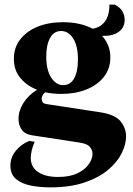

<svg xmlns="http://www.w3.org/2000/svg" viewBox="-20 -575 573 830"><path d="M197 235Q154 235 114.5 227.5Q75 220 50 199.5Q25 179 25 141Q25 105 48.5 76.5Q72 48 107 34L130 38Q121 58 117 76Q113 94 113 108Q113 147 144.5 168.5Q176 190 231 190Q282 190 315 174Q348 158 364 134.5Q380 111 380 90Q380 74 368.5 60Q357 46 322 41L119 10Q87 5 73.5 -15Q60 -35 60 -61Q60 -96 81 -129.5Q102 -163 140 -187Q95 -205 67.5 -238.5Q40 -272 40 -321Q40 -370 68 -405.5Q96 -441 143.5 -460Q191 -479 252 -479Q327 -479 380 -451Q412 -455 432.5 -480.5Q453 -506 453 -555H476Q501 -542 510 -524.5Q519 -507 519 -490Q519 -455 492 -436.5Q465 -418 421 -420Q438 -402 447.5 -378.5Q457 -355 457 -327Q457 -278 429 -242.5Q401 -207 353 -188Q305 -169 245 -169Q208 -169 175 -176Q160 -163 160 -147Q160 -140 164 -133.5Q168 -127 182 -125L417 -89Q479 -79 502 -49.5Q525 -20 525 15Q525 49 506 87.5Q487 126 447 159.5Q407 193 345 214Q283 235 197 235ZM253 -207Q285 -207 301 -237Q317 -267 317 -317Q317 -376 296.5 -408.5Q276 -441 244 -441Q213 -441 196.5 -411Q180 -381 180 -331Q180 -273 201 -240Q222 -207 253 -207Z"/></svg>

Font: Bona Nova
Style: Bold
Weight: 700
Designer: Mateusz Machalski
Foundry: Capitalics
Version: Version 4.001; ttfautohint (v1.8.3)